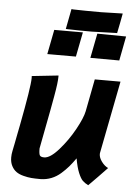

<svg xmlns="http://www.w3.org/2000/svg" viewBox="-57 -860 631 911"><g transform="rotate(5 259.0 -404.0)"><path d="M490.2 -817.4Q487.3 -801.3 481.2 -769.8Q475.1 -738.3 471.7 -722.7H463.4Q364.3 -719.2 350.6 -719.2Q286.1 -719.2 236.3 -720.7Q234.9 -720.7 231.9 -720.9Q229 -721.2 227.5 -721.2Q230.5 -737.3 236.8 -769.3Q243.2 -801.3 246.1 -817.4Q252 -816.4 255.4 -816.4Q303.2 -814.9 387.7 -814.9Q403.3 -814.9 437.5 -816.2Q471.7 -817.4 481.9 -817.4ZM378.4 -711.9 515.6 -710.4 493.2 -594.2 355.5 -594.7ZM173.3 -711.9H309.6L286.6 -594.7H150.4ZM397.9 8.3Q381.3 0 371.1 -10Q360.8 -20 350.1 -45.7Q339.4 -71.3 332 -113.8Q315.4 -90.3 300.8 -73.2Q286.1 -56.2 265.9 -38.3Q245.6 -20.5 221.7 -11Q197.8 -1.5 171.4 -1H167Q144 -1 126.2 -2.4Q108.4 -3.9 87.9 -9.3Q67.4 -14.6 54 -24.2Q40.5 -33.7 31.5 -50.8Q22.5 -67.9 22.5 -91.3Q22.5 -106.9 25.9 -122.6Q29.8 -140.1 33.4 -159.7Q37.1 -179.2 42 -204.3Q46.9 -229.5 50.3 -246.1Q86.4 -433.6 86.4 -475.1Q86.4 -481.9 85.9 -484.4Q106.9 -486.8 149.2 -491.2Q191.4 -495.6 212.4 -498V-493.2Q212.4 -479 209.7 -456.8Q207 -434.6 200.4 -397.5Q193.8 -360.4 188.2 -330.6Q182.6 -300.8 171.1 -241.2Q159.7 -181.6 152.8 -145.5V-144Q152.8 -119.6 157.5 -112.3Q162.1 -105 178.2 -105Q206.5 -105 247.3 -151.1Q288.1 -197.3 318.6 -252.7Q349.1 -308.1 355.5 -340.3Q360.4 -365.7 370.4 -417.2Q380.4 -468.8 385.3 -494.6H507.8Q496.6 -437 474.1 -322Q451.7 -207 440.4 -149.4Q439.9 -147.5 439.9 -144Q439.9 -126.5 453.9 -107.7Q467.8 -88.9 484.9 -81.1Q470.7 -65.9 441.7 -36.1Q412.6 -6.3 397.9 8.3Z"/></g></svg>

Font: Fantasque Sans Mono
Style: Bold Italic
Weight: 700
Italic angle: -11°
Monospace: yes
Designer: Jany Belluz
Version: Version 1.7.1